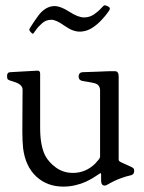

<svg xmlns="http://www.w3.org/2000/svg" viewBox="-20 -688 545 726"><path d="M297.9 -622.1Q318.4 -622.1 335 -633.3Q351.6 -644.5 361.8 -656.2Q372.1 -668 376 -668Q379.9 -668 387.7 -664.1Q395.5 -660.2 395.5 -655.3Q395.5 -649.4 376 -626Q356.4 -602.5 338.9 -589.8Q311.5 -568.4 281.2 -568.4Q254.9 -568.4 223.6 -590.8Q192.4 -613.3 173.8 -613.3Q154.3 -613.3 139.2 -600.1Q124 -586.9 115.2 -573.7Q106.4 -560.5 104.5 -560.5Q101.6 -560.5 96.2 -566.4Q90.8 -572.3 90.8 -576.2Q90.8 -579.1 108.4 -605.5Q126 -631.8 135.7 -641.6Q159.2 -665 186.5 -665Q209 -665 242.2 -643.6Q275.4 -622.1 297.9 -622.1ZM359.4 -33.2Q358.4 -33.2 351.1 -27.8Q343.8 -22.5 331.5 -15.1Q319.3 -7.8 303.7 -0.5Q288.1 6.8 265.6 12.2Q243.2 17.6 219.7 17.6Q158.2 17.6 117.2 -20.5Q76.2 -58.6 67.4 -127Q64.5 -156.2 64.5 -188.5Q64.5 -207 64.9 -274.9Q65.4 -342.8 65.4 -348.6Q65.4 -367.2 38.1 -377Q33.2 -378.9 22.9 -381.8Q12.7 -384.8 9.8 -387.7Q6.8 -390.6 6.8 -398.4V-401.4Q6.8 -414.1 17.6 -415Q117.2 -420.9 122.1 -420.9Q131.8 -420.9 131.8 -409.2V-204.1Q131.8 -138.7 150.4 -100.6Q164.1 -74.2 191.9 -54.2Q219.7 -34.2 255.9 -34.2Q304.7 -34.2 340.8 -70.3Q342.8 -73.2 346.2 -76.7Q349.6 -80.1 350.6 -81.5Q351.6 -83 353.5 -85Q355.5 -86.9 356 -88.4Q356.4 -89.8 357.4 -91.8Q358.4 -93.8 358.4 -95.2Q358.4 -96.7 358.4 -99.6V-345.7Q358.4 -367.2 338.9 -373Q334 -375 292 -381.8Q277.3 -384.8 277.3 -398.4Q277.3 -413.1 291 -415Q323.2 -416 349.1 -417Q375 -418 385.3 -418.5Q395.5 -418.9 402.8 -418.9Q410.2 -418.9 414.1 -418.9Q428.7 -418.9 428.7 -399.4V-85.9Q428.7 -83 429.2 -81.5Q429.7 -80.1 431.2 -78.6Q432.6 -77.1 434.6 -76.2Q436.5 -75.2 440.4 -73.2Q444.3 -71.3 449.2 -69.3Q454.1 -67.4 461.9 -63.5Q469.7 -59.6 478.5 -55.7Q487.3 -51.8 487.3 -43.9Q487.3 -33.2 482.9 -29.3Q478.5 -25.4 469.7 -23.9Q460.9 -22.5 437.5 -14.2Q414.1 -5.9 386.7 9.8Q380.9 13.7 376 13.7Q362.3 13.7 362.3 -5.9V-29.3Q362.3 -33.2 359.4 -33.2Z"/></svg>

Font: Goudy Bookletter 1911
Style: Regular
Weight: 400
Version: Version 2010.07.03